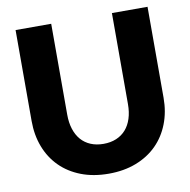

<svg xmlns="http://www.w3.org/2000/svg" viewBox="-82 -809 889 897"><g transform="rotate(-10 363.0 -360.0)"><path d="M363 -133.5Q397 -133.5 423.8 -144.8Q450.5 -156 469 -177Q487.5 -198 497.2 -228.2Q507 -258.5 507 -297V-728.5H676V-297Q676 -230 654.2 -174Q632.5 -118 592 -77.5Q551.5 -37 493.5 -14.5Q435.5 8 363 8Q290 8 232 -14.5Q174 -37 133.5 -77.5Q93 -118 71.5 -174Q50 -230 50 -297V-728.5H219V-297.5Q219 -259 228.8 -228.8Q238.5 -198.5 257 -177.2Q275.5 -156 302.2 -144.8Q329 -133.5 363 -133.5Z"/></g></svg>

Font: LatoHex
Style: Regular
Weight: 900
Designer: Lukasz Dziedzic
Foundry: tyPoland Lukasz Dziedzic
Version: Version 1.104; Western+Polish opensource